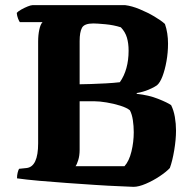

<svg xmlns="http://www.w3.org/2000/svg" viewBox="-20 -724 758 745"><path d="M498 1Q482 0 442 -1.5Q402 -3 349 -6.5Q296 -10 239.5 -14Q183 -18 132 -22.5Q81 -27 46 -32Q46 -44 48.5 -54Q51 -64 54 -69L83 -72Q128 -77 128 -168V-563Q128 -588 132.5 -609Q137 -630 145 -638H57Q54 -642 50 -652Q46 -662 45 -674Q50 -680 62.5 -687Q75 -694 87.5 -699Q100 -704 106 -704H466Q491 -701 521.5 -688.5Q552 -676 579 -660Q606 -644 620 -631Q626 -614 629 -594.5Q632 -575 632 -555Q632 -520 626 -486.5Q620 -453 610.5 -428Q601 -403 589 -393Q578 -385 556.5 -376Q535 -367 511 -363L510 -360Q557 -355 593.5 -340.5Q630 -326 644 -316Q654 -296 658.5 -270Q663 -244 663 -217Q663 -183 656 -141Q649 -99 639 -72Q625 -57 599.5 -40Q574 -23 546 -11Q518 1 498 1ZM289 -397Q306 -397 333.5 -398Q361 -399 390.5 -400.5Q420 -402 445 -405Q462 -429 470.5 -460Q479 -491 479 -527Q479 -556 472.5 -578Q466 -600 449 -618Q421 -627 388.5 -630Q356 -633 342 -633Q307 -633 298 -616Q289 -599 289 -565ZM273 -79H463Q481 -99 490 -136Q499 -173 499 -211Q499 -235 495.5 -258Q492 -281 484 -296Q472 -306 446.5 -314Q421 -322 393.5 -326.5Q366 -331 348 -331H289V-143Q289 -120 283.5 -102.5Q278 -85 273 -79Z"/></svg>

Font: Texturina ExtraBold
Style: Regular
Weight: 800
Designer: Guillermo Torres Carreño
Foundry: Omnibus-Type
Version: Version 1.002; ttfautohint (v1.8.3)